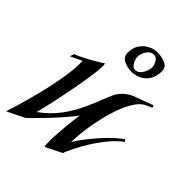

<svg xmlns="http://www.w3.org/2000/svg" viewBox="-203 -769 888 888"><g transform="rotate(45 241.0 -325.0)"><path d="M-3 19Q14 -33 30 -91Q46 -149 58.5 -205.5Q71 -262 77.5 -311.5Q84 -361 82 -396Q72 -392 53.5 -382.5Q35 -373 26 -370L32 -390Q48 -396 72 -408Q96 -420 121 -434.5Q146 -449 164 -461Q166 -455 166 -445Q166 -422 159.5 -377.5Q153 -333 143 -279.5Q133 -226 121.5 -172.5Q110 -119 99 -78Q150 -115 183.5 -159.5Q217 -204 240.5 -255Q264 -306 285 -362Q299 -399 321.5 -420Q344 -441 376 -452Q381 -454 394.5 -458.5Q408 -463 423 -469Q438 -475 449 -479Q460 -483 460 -483L464 -471L437 -459Q407 -446 384 -405.5Q361 -365 345 -310.5Q329 -256 320 -198.5Q311 -141 310 -93Q323 -115 344.5 -143Q366 -171 390.5 -198.5Q415 -226 438.5 -247.5Q462 -269 478 -279L485 -269Q453 -245 425 -210.5Q397 -176 375 -140Q353 -104 338.5 -74.5Q324 -45 319 -30L239 10Q236 4 236 -23Q236 -45 238 -74.5Q240 -104 242.5 -133Q245 -162 248 -183Q251 -204 253 -209Q234 -184 208 -154Q182 -124 155.5 -96.5Q129 -69 109 -48.5Q89 -28 81 -22ZM278 -520Q250 -520 226.5 -531.5Q203 -543 203 -571Q203 -603 217.5 -624.5Q232 -646 254.5 -657.5Q277 -669 300 -669Q327 -669 351.5 -658.5Q376 -648 376 -622Q376 -586 361 -563.5Q346 -541 323.5 -530.5Q301 -520 278 -520ZM284 -538Q299 -538 309.5 -549.5Q320 -561 325.5 -576Q331 -591 331 -601Q331 -617 321.5 -633.5Q312 -650 295 -650Q281 -650 270 -639.5Q259 -629 253.5 -614.5Q248 -600 248 -589Q248 -574 258 -556Q268 -538 284 -538Z"/></g></svg>

Font: Kings
Style: Regular
Weight: 400
Designer: Robert E. Leuschke
Foundry: Robert E. Leuschke
Version: Version 1.010; ttfautohint (v1.8.3)